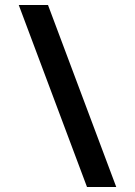

<svg xmlns="http://www.w3.org/2000/svg" viewBox="-20 -741 540 768"><path d="M445 7 172 -721H55L328 7Z"/></svg>

Font: Noto Sans Mono ExtraCondensed ExtraBold
Style: Regular
Weight: 800
Width: 2
Designer: Monotype Design Team
Foundry: Monotype Imaging Inc.
Version: Version 2.014